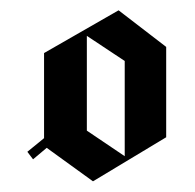

<svg xmlns="http://www.w3.org/2000/svg" viewBox="-20 -652 368 363"><path d="M144.2 -405 215.8 -356.7V-536.7L144.2 -584.2ZM42.5 -350.8 31.7 -365 63.3 -390.8Q63.3 -417.5 63.3 -471.2Q63.3 -525 63.3 -551.7L204.2 -632.5L294.2 -563.3V-392.5L155.8 -309.2L68.3 -372.5Z"/></svg>

Font: Chomsky
Style: Regular
Weight: 400
Version: Version 2.3